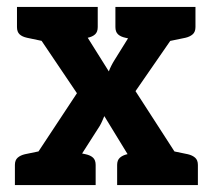

<svg xmlns="http://www.w3.org/2000/svg" viewBox="-20 -534 614 554"><path d="M27 0 202 -265 34 -514H155Q170 -514 176.5 -510Q183 -506 188 -497L294 -328Q297 -336 301 -344Q305 -352 310 -360L394 -495Q400 -504 407 -509Q414 -514 423 -514H539L371 -271L546 0H425Q411 0 402.5 -7Q394 -14 388 -24L281 -199Q278 -192 275 -185Q272 -178 268 -171L174 -24Q169 -15 160.5 -7.5Q152 0 140 0ZM135 -476V-514H209V-476ZM373 -476V-514H447V-476ZM445 -38V0H371V-38ZM195 -38V0H121V-38ZM128 -514 115 -413 58 -425Q44 -428 36.5 -435Q29 -442 29 -456V-514ZM262 -514V-456Q262 -442 254.5 -435Q247 -428 233 -425L175 -413L163 -514ZM412 -514 399 -413 342 -425Q328 -428 320.5 -435Q313 -442 313 -456V-514ZM544 -514V-456Q544 -442 536 -435Q528 -428 515 -425L457 -413L445 -514ZM452 0 464 -101 522 -89Q535 -86 543 -79Q551 -72 551 -58V0ZM157 0 170 -101 227 -89Q241 -86 248.5 -79Q256 -72 256 -58V0ZM23 0V-58Q23 -72 31 -79Q39 -86 52 -89L110 -101L122 0ZM318 0V-58Q318 -72 326 -79Q334 -86 347 -89L405 -101L417 0Z"/></svg>

Font: Aleo
Style: Bold
Weight: 700
Designer: Alessio Laiso
Foundry: Alessio Laiso
Version: Version 2.001;gftools[0.9.29]